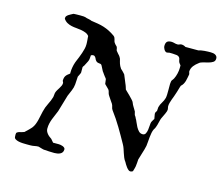

<svg xmlns="http://www.w3.org/2000/svg" viewBox="-99 -819 1109 955"><g transform="rotate(15 455.5 -341.0)"><path d="M169.4 -4.4Q159.7 -4.4 149.9 -2.2Q140.1 0 128.9 0H110.4Q101.1 0 89.6 -0.5Q78.1 -1 68.1 -3.2Q58.1 -5.4 51.3 -9.8Q44.4 -14.2 44.4 -22L43.9 -32.7Q43.9 -37.6 44.9 -40.5Q45.9 -43.5 49.8 -45.4Q53.2 -47.9 59.6 -49.6Q65.9 -51.3 71.8 -52.7Q77.6 -54.2 82.3 -56.2Q86.9 -58.1 87.9 -61Q89.8 -62.5 94 -66.4Q98.1 -70.3 102.5 -74.7Q106.9 -79.1 110.8 -83.3Q114.7 -87.4 116.2 -89.4Q123 -98.1 127.4 -109.1Q131.8 -120.1 134.8 -132.1Q137.7 -144 140.1 -156Q142.6 -168 145 -178.2Q150.4 -201.2 160.6 -220.9Q170.9 -240.7 177.2 -261.7L179.7 -283.2Q182.1 -291.5 186.5 -298.8Q190.9 -306.2 195.3 -313Q199.7 -319.8 202.9 -326.9Q206.1 -334 206.1 -342.3L201.7 -352.1Q201.7 -367.7 207.5 -377Q213.4 -386.2 228 -396V-401.9Q228 -414.6 230.5 -428.5Q232.9 -442.4 237.3 -455.1L240.7 -463.9Q245.1 -474.1 250 -486.3Q254.9 -498.5 259 -510.7Q263.2 -522.9 265.9 -534.4Q268.6 -545.9 268.6 -555.7V-561Q268.6 -563 268.3 -568.4Q268.1 -573.7 267.6 -579.8Q267.1 -585.9 266.6 -591.6Q266.1 -597.2 266.1 -599.6Q258.8 -608.9 248 -613Q237.3 -617.2 225.1 -619.4Q212.9 -621.6 199.7 -622.6Q186.5 -623.5 174.1 -626.2Q161.6 -628.9 150.6 -635Q139.6 -641.1 131.8 -652.8V-658.2Q131.8 -663.1 135.5 -667.2Q139.2 -671.4 144.3 -674.8Q149.4 -678.2 155.3 -681.2Q161.1 -684.1 165.5 -686.5Q165.5 -687 166.5 -687.3Q167.5 -687.5 170.9 -687.7Q174.3 -688 181.4 -688.2Q188.5 -688.5 201.7 -688.5Q211.4 -688.5 219.5 -688Q227.5 -687.5 237.3 -683.6Q237.3 -683.6 240 -683.1Q242.7 -682.6 245.8 -681.9Q249 -681.2 252.2 -680.4Q255.4 -679.7 256.8 -679.2Q256.8 -678.7 259.8 -677.7Q261.2 -677.2 263.2 -676.8Q280.8 -674.3 296.9 -671.6Q313 -668.9 328.1 -664.1Q343.3 -659.2 357.9 -651.9Q372.6 -644.5 388.2 -633.3Q392.6 -629.4 394.3 -625.5Q396 -621.6 397 -617.4Q397.9 -613.3 399.2 -608.6Q400.4 -604 403.8 -599.6L409.7 -592.3Q416 -587.4 417.7 -583.7Q419.4 -580.1 419.9 -576.4Q420.4 -572.8 421.1 -569.1Q421.9 -565.4 426.3 -561Q430.2 -555.7 433.3 -552.5Q436.5 -549.3 439 -546.4Q441.4 -543.5 443.6 -540Q445.8 -536.6 448.2 -531.2Q450.2 -523.9 451.4 -518.3Q452.6 -512.7 454.6 -507.3Q456.5 -502 459.2 -496.3Q461.9 -490.7 466.8 -483.9Q467.8 -483.4 471.2 -480.2Q474.6 -477.1 478.3 -473.1Q481.9 -469.2 485.1 -465.8Q488.3 -462.4 488.8 -461.4L501.5 -430.7Q504.4 -423.3 506.1 -419.4Q507.8 -415.5 509.3 -411.9Q510.7 -408.2 512.2 -403.8Q513.7 -399.4 516.1 -391.1Q516.1 -390.6 523.4 -383.8Q530.8 -377 539.6 -368.2Q548.3 -359.4 556.2 -350.8Q564 -342.3 564.9 -338.9Q567.4 -332 570.1 -326.9Q572.8 -321.8 575.7 -317.1Q578.6 -312.5 581.5 -307.6Q584.5 -302.7 587.9 -296.4Q587.9 -295.9 588.4 -293.7Q588.9 -291.5 589.6 -288.8Q590.3 -286.1 591.1 -283.4Q591.8 -280.8 591.8 -280.3Q591.8 -280.3 593 -278.6Q594.2 -276.9 595.7 -274.7Q597.2 -272.5 598.4 -270.5Q599.6 -268.6 599.6 -267.1Q604.5 -259.8 609.1 -248Q613.8 -236.3 619.9 -225.1Q626 -213.9 634 -205.8Q642.1 -197.8 653.8 -197.8Q664.1 -197.8 668.7 -206.3Q673.3 -214.8 675 -226.3Q676.8 -237.8 677.2 -249.5Q677.7 -261.2 679.7 -267.1Q680.2 -268.6 681.9 -271.5Q683.6 -274.4 685.3 -277.6Q687 -280.8 688.7 -283.2Q690.4 -285.6 690.9 -286.1L686.5 -311Q686.5 -312 686.5 -313.2Q686.5 -314.5 687 -315.9Q687 -317.9 687.5 -319.3L693.4 -328.6L694.8 -348.1Q698.7 -362.8 706.8 -375.2Q714.8 -387.7 718.8 -401.9Q720.7 -410.2 720.9 -420.9Q721.2 -431.6 721.2 -441.9V-464.4Q721.2 -469.7 721.2 -474.6Q721.2 -479.5 722.2 -483.9Q722.2 -488.3 723.4 -491Q724.6 -493.7 726.3 -495.8Q728 -498 730 -500.5Q731.9 -502.9 733.9 -506.8Q740.2 -519 743.9 -534.9Q747.6 -550.8 747.6 -564.5V-577.1Q747.6 -577.1 746.1 -579.1Q744.6 -581.1 742.9 -583.3Q741.2 -585.4 739.7 -587.4Q738.3 -589.4 738.3 -589.8Q735.8 -594.7 735.1 -599.4Q734.4 -604 733.2 -608.2Q731.9 -612.3 729 -615.7Q726.1 -619.1 718.8 -621.6Q718.3 -622.1 714.4 -622.3Q710.4 -622.6 705.3 -623Q700.2 -623.5 695.3 -623.8Q690.4 -624 687.5 -624H677.2Q676.3 -624 672.6 -622.8Q668.9 -621.6 665.5 -621.6Q661.1 -621.6 657.5 -624.5Q653.8 -627.4 651.1 -631.6Q648.4 -635.7 646.7 -640.9Q645 -646 645 -650.4Q645 -666 651.9 -672.6Q658.7 -679.2 673.8 -679.2Q681.6 -679.2 689.5 -676.8Q697.3 -674.3 706.1 -674.3Q711.4 -674.3 716.1 -676.8Q720.7 -679.2 726.1 -679.2Q736.8 -679.2 747.6 -672.4H814Q818.8 -674.3 827.1 -675.8Q835.4 -677.2 844.2 -678Q853 -678.7 861.6 -679Q870.1 -679.2 876 -679.2Q882.3 -679.2 888.4 -678.2Q894.5 -677.2 899.4 -674.6Q904.3 -671.9 907.5 -667.5Q910.6 -663.1 910.6 -656.2Q910.6 -643.1 901.1 -637Q891.6 -630.9 878.4 -627.4Q865.2 -624 851.8 -620.8Q838.4 -617.7 831.1 -610.8Q825.2 -606.4 819.3 -601.1Q813.5 -595.7 808.6 -589.4Q803.7 -583 800.5 -575Q797.4 -566.9 797.4 -557.6Q798.3 -556.6 799.6 -551.8Q800.8 -546.9 800.8 -544.9Q798.8 -536.1 797.4 -527.1Q795.9 -518.1 793.5 -509.8Q791 -501.5 786.9 -493.9Q782.7 -486.3 775.4 -480Q774.4 -478.5 772.7 -472.7Q771 -466.8 769 -460.2Q767.1 -453.6 765.4 -447.8Q763.7 -441.9 762.7 -439.5Q760.3 -430.7 756.6 -421.4Q752.9 -412.1 749.5 -402.6Q746.1 -393.1 743.4 -383.5Q740.7 -374 740.7 -364.7Q740.7 -360.4 741.9 -357.2Q743.2 -354 743.2 -350.6Q743.2 -339.4 736.6 -326.4Q730 -313.5 725.6 -303.2Q722.2 -296.9 720.2 -289.8Q718.3 -282.7 716.6 -275.6Q714.8 -268.6 713.1 -261.7Q711.4 -254.9 708.5 -248.5Q708.5 -247.6 706.1 -242.7Q703.6 -237.8 701.7 -235.8Q697.3 -227.1 695.1 -215.8Q692.9 -204.6 691.7 -192.6Q690.4 -180.7 689.7 -168.7Q689 -156.7 687.5 -147Q683.1 -126.5 677 -108.6Q670.9 -90.8 665.5 -70.3Q665.5 -69.3 665.3 -64.7Q665 -60.1 664.6 -54.7Q664.1 -49.3 663.6 -44.9Q663.1 -40.5 663.1 -39.6Q663.1 -37.1 662.1 -32.5Q661.1 -27.8 659.7 -22.9Q658.2 -18.1 657 -13.7Q655.8 -9.3 655.3 -7.8Q648.9 -3.4 642.6 -3.4Q637.2 -3.4 632.1 -7.8Q627 -12.2 622.1 -18.6Q617.2 -24.9 613.3 -31.5Q609.4 -38.1 607.4 -42Q600.1 -51.3 595.9 -61.8Q591.8 -72.3 588.1 -83Q584.5 -93.8 581.1 -104.2Q577.6 -114.7 571.8 -125Q550.8 -163.1 528.1 -201.2Q505.4 -239.3 479 -274.4Q474.1 -281.2 472.7 -290Q471.2 -298.8 466.8 -305.7Q465.8 -307.1 461.9 -312.7Q458 -318.4 453.6 -325Q449.2 -331.5 445.3 -337.4Q441.4 -343.3 440.9 -344.7Q439 -348.1 438.2 -351.6Q437.5 -355 436.5 -358.6Q435.5 -362.3 433.8 -365.7Q432.1 -369.1 428.2 -372.6L409.7 -391.1L406.7 -414.6Q406.7 -415.5 405.5 -417.2Q404.3 -418.9 403.8 -419.9Q402.3 -421.4 398.9 -425.8Q395.5 -430.2 391.8 -435.3Q388.2 -440.4 385.3 -444.6Q382.3 -448.7 381.8 -449.2L368.2 -475.6Q365.2 -481 361.1 -481.7Q356.9 -482.4 352.1 -482.9Q347.2 -483.4 342.3 -485.8Q337.4 -488.3 332.5 -496.6Q330.6 -502.4 326.4 -508.1Q322.3 -513.7 316.4 -513.7Q313.5 -513.7 310.3 -513.2Q307.1 -512.7 303.7 -509.3V-504.4Q303.7 -488.8 298.3 -477.5Q293 -466.3 285.2 -452.1Q284.7 -451.2 282 -448Q279.3 -444.8 279.3 -443.4V-414.6Q279.3 -413.6 277.8 -410.2Q276.4 -406.7 274.4 -402.8Q272.5 -398.9 270.8 -395.5Q269 -392.1 268.6 -391.1L266.1 -350.6Q264.6 -334 257.6 -317.9Q250.5 -301.8 244.1 -286.1L218.8 -200.2Q213.9 -187.5 208.7 -176Q203.6 -164.6 199.2 -153.1Q194.8 -141.6 191.9 -129.2Q189 -116.7 189 -102.1Q189 -94.7 191.9 -88.4Q194.8 -82 199.5 -76.4Q204.1 -70.8 209.7 -66.4Q215.3 -62 221.2 -58.1L234.9 -42H265.1Q268.6 -42 274.2 -41Q279.8 -40 284.9 -38.1Q290 -36.1 293.9 -32.7Q297.9 -29.3 297.9 -24.4Q297.9 -14.6 293.7 -8.8Q289.6 -2.9 283 0.2Q276.4 3.4 268.6 4.6Q260.7 5.9 253.9 5.9Q241.2 5.9 226.6 5.1Q211.9 4.4 199.2 3.4Q198.2 3.4 194.3 2.4Q190.4 1.5 185.5 0Q180.7 -1.5 176.3 -2.7Q171.9 -3.9 170.4 -4.4Z"/></g></svg>

Font: IM FELL English
Style: Italic
Weight: 400
Italic angle: -18°
Designer: Igino Marini
Foundry: Igino Marini
Version: 3.00